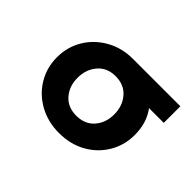

<svg xmlns="http://www.w3.org/2000/svg" viewBox="-78 -838 581 581"><g transform="rotate(45 212.5 -547.5)"><path d="M212 -389Q165 -389 127 -410Q89 -431 67.5 -467Q46 -503 46 -547Q46 -591 67.5 -627Q89 -663 127 -684.5Q165 -706 212 -706H415V-635H352Q366 -616 372.5 -594Q379 -572 379 -547Q379 -503 357.5 -467Q336 -431 298.5 -410Q261 -389 212 -389ZM212 -463Q249 -463 270 -487Q291 -511 291 -547Q291 -583 270 -607.5Q249 -632 212 -632Q176 -632 155 -607.5Q134 -583 134 -547Q134 -511 155 -487Q176 -463 212 -463Z"/></g></svg>

Font: MuseoModerno Thin SemiBold
Style: Regular
Weight: 600
Version: Version 1.003